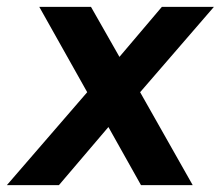

<svg xmlns="http://www.w3.org/2000/svg" viewBox="-39 -537 640 557"><path d="M-19 0 214 -269.5 75 -517H225L307.5 -372L430.5 -517H581.5L367.5 -269.5L520 0H370L275.5 -168.5L132 0Z"/></svg>

Font: Public Sans
Style: Bold Italic
Weight: 700
Italic angle: -8°
Designer: The Public Sans project authors (U.S. Web Design System). Libre Franklin designed by Pablo Impallari and Rodrigo Fuenzal
Version: Version 1.008; ttfautohint (v1.8.1) -l 8 -r 50 -G 200 -x 14 